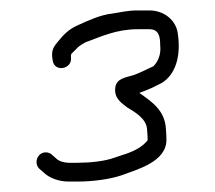

<svg xmlns="http://www.w3.org/2000/svg" viewBox="-20 -648 413 368"><path d="M287 -562C289.3 -543.4 282.5 -529.5 274 -521C265 -517.1 246.9 -507.6 236 -504C220.8 -499.5 203.4 -497.7 201 -480.5C198.1 -459.4 213.1 -450.5 224 -442C237.4 -433.6 262 -420.8 262 -398C262.7 -390 263 -384 263 -380C263 -379.3 262.7 -378.7 262 -378C252 -366.1 237.7 -358.6 221 -353L200 -346C180.9 -338.8 151.9 -336 128 -336H112C103 -336 93 -339 88 -344L80 -351C76.7 -354.3 72.5 -356 67.5 -356C57.6 -356 50 -347.4 50 -337.5C50 -332.5 51.7 -328.3 55 -325L63 -318C73.9 -307.1 92.1 -300 112 -300H128C157.5 -300 189.5 -304.2 213 -312C243.8 -323.5 299 -338 299 -380C299 -384.7 298.7 -391.7 298 -401C296 -437.1 270.2 -453.4 247 -470C255 -472.7 263.3 -476 272 -480L290 -489C316.3 -504.8 327 -540.3 321 -582C318.4 -608.5 295.4 -628 266 -628H244C223.8 -628 212.4 -624.5 195 -622C172.3 -619.5 148.7 -608.5 130 -600C111.8 -592.2 101.6 -581.5 90 -567C78.9 -554.2 78.7 -545.9 81 -532C84.4 -508.5 119.2 -515.7 116 -538V-542C116 -542.7 116.3 -543.7 117 -545L130 -558C134 -561.3 138.7 -564.3 144 -567C174.5 -578.1 203.2 -592 244 -592H266C283.4 -592 287 -580 287 -562Z"/></svg>

Font: CiSf OpenHand
Style: Regular
Weight: 400
Foundry: Cannot Into Space Fonts
Version: Version 0.7892